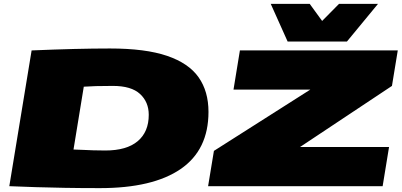

<svg xmlns="http://www.w3.org/2000/svg" viewBox="-20 -960 2075 990"><path d="M495 10Q393 10 313 8.5Q233 7 165 5Q97 3 28 0L143 -700Q262 -705 362 -707.5Q462 -710 547 -710Q730 -710 841.5 -672Q953 -634 1004 -561.5Q1055 -489 1055 -383Q1055 -187 911.5 -88.5Q768 10 495 10ZM523 -184Q633 -184 690 -232Q747 -280 747 -368Q747 -434 702 -475.5Q657 -517 562 -517Q509 -517 474.5 -516Q440 -515 412 -513L359 -189Q389 -188 412 -187Q435 -186 460.5 -185Q486 -184 523 -184ZM1053 0 1083 -182 1580 -498H1184L1217 -700H2031L2001 -517L1527 -202H1986L1953 0ZM1929 -940 1769 -746H1463L1376 -940H1577L1641 -852L1728 -940Z"/></svg>

Font: Georama ExtraExtended Black
Style: Italic
Weight: 900
Width: 8
Italic angle: -9°
Designer: Jean-Baptiste Levee
Foundry: Production Type
Version: Version 1.000